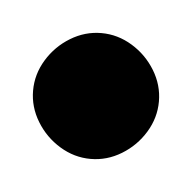

<svg xmlns="http://www.w3.org/2000/svg" viewBox="-26 -1216 152 152"><g transform="rotate(5 50.0 -1140.0)"><path d="M0 -1140Q0 -1127 7 -1115.5Q14 -1104 25.5 -1097Q37 -1090 50 -1090Q63 -1090 74.5 -1097Q86 -1104 93 -1115.5Q100 -1127 100 -1140Q100 -1153 93 -1164.5Q86 -1176 74.5 -1183Q63 -1190 50 -1190Q37 -1190 25.5 -1183Q14 -1176 7 -1164.5Q0 -1153 0 -1140Z"/></g></svg>

Font: Linefont
Style: Regular
Weight: 400
Monospace: yes
Version: Version 3.002;gftools[0.9.33]